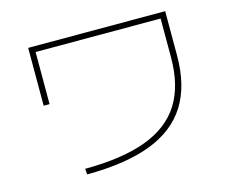

<svg xmlns="http://www.w3.org/2000/svg" viewBox="-97 -814 1131 949"><g transform="rotate(-15 469.0 -340.0)"><path d="M788.1 -453.1V-650.4H148.4V-383.8H118.2V-679.7H819.3V-453.1Q819.3 -298.8 756.6 -199Q693.8 -99.1 565.4 -50Q437 -1 238.3 0L235.4 -29.3Q427.2 -30.3 549.1 -75.7Q670.9 -121.1 729.5 -214.1Q788.1 -307.1 788.1 -453.1Z"/></g></svg>

Font: Pretendard JP Thin
Style: Regular
Weight: 100
Designer: Base glyphs from Inter by Rasmus Andersson; Hangeul glyphs from Noto Sans CJK(Source Han Sans) by Jang Soo-young and Kan
Foundry: Kil Hyung-jin
Version: Version 1.309